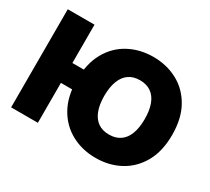

<svg xmlns="http://www.w3.org/2000/svg" viewBox="-143 -981 1348 1233"><g transform="rotate(30 531.0 -364.0)"><path d="M397 -443.4V-295.9H158.7V-443.4ZM243.7 -727.5V0H45.4V-727.5ZM676.3 10.3Q577.1 10.3 496.8 -33Q416.5 -76.2 369.6 -159.4Q322.8 -242.7 322.8 -363.3Q322.8 -484.9 369.6 -568.4Q416.5 -651.9 496.8 -694.8Q577.1 -737.8 676.3 -737.8Q775.4 -737.8 855.5 -694.8Q935.5 -651.9 982.7 -568.4Q1029.8 -484.9 1029.8 -363.3Q1029.8 -242.2 982.7 -158.9Q935.5 -75.7 855.5 -32.7Q775.4 10.3 676.3 10.3ZM676.3 -162.6Q725.1 -162.6 758.5 -185.8Q792 -209 809.1 -253.9Q826.2 -298.8 826.2 -363.3Q826.2 -428.2 809.1 -473.4Q792 -518.6 758.5 -541.7Q725.1 -564.9 676.3 -564.9Q627.4 -564.9 594.2 -541.7Q561 -518.6 543.7 -473.4Q526.4 -428.2 526.4 -363.3Q526.4 -298.8 543.7 -253.9Q561 -209 594.2 -185.8Q627.4 -162.6 676.3 -162.6Z"/></g></svg>

Font: Inter 17pt Black
Style: Regular
Weight: 900
Version: Version 4.001;git-66647c0bb